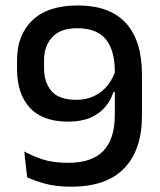

<svg xmlns="http://www.w3.org/2000/svg" viewBox="-20 -672 588 704"><path d="M265.5 -652Q382 -652 441.2 -587.8Q500.5 -523.5 500.5 -398.5V-247.5Q500.5 -122.5 435.5 -55Q370.5 12.5 241.5 12.5Q186 12.5 146.5 1.8Q107 -9 79.5 -22L69 -116.5Q101 -99 138.2 -87Q175.5 -75 230 -75Q317.5 -75 359.2 -119Q401 -163 401 -250.5V-408.5Q401 -488 367.8 -528.2Q334.5 -568.5 263.5 -568.5Q201.5 -568.5 171.5 -535.8Q141.5 -503 141.5 -451V-422Q141.5 -369.5 169 -337.8Q196.5 -306 260.5 -306Q296 -306 325 -319.8Q354 -333.5 374.8 -359.2Q395.5 -385 405.5 -420.5L412.5 -334.5H396Q386 -303.5 365 -279Q344 -254.5 310.8 -240.2Q277.5 -226 230 -226Q136 -226 89.2 -277Q42.5 -328 42.5 -419V-452.5Q42.5 -543.5 99 -597.8Q155.5 -652 265.5 -652Z"/></svg>

Font: Anek Telugu Medium
Style: Regular
Weight: 500
Designer: Omkar Bhoir (Telugu), Yesha Goshar (Latin)
Foundry: Ek Type
Version: Version 1.003